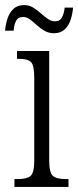

<svg xmlns="http://www.w3.org/2000/svg" viewBox="-38 -737 308 757"><path d="M19 0V-31H32Q68 -31 82.5 -43.5Q97 -56 97 -104V-430Q97 -479 84.5 -492Q72 -505 37 -505H29V-536H156V-106Q156 -57 170 -44Q184 -31 221 -31H232V0ZM175 -606Q154 -606 137.5 -615.5Q121 -625 107 -638Q93 -651 80 -660.5Q67 -670 53 -670Q33 -670 25 -654Q17 -638 16 -616H-18Q-16 -640 -8.5 -663.5Q-1 -687 15 -702Q31 -717 58 -717Q77 -717 93 -707Q109 -697 123 -684.5Q137 -672 150.5 -662.5Q164 -653 179 -653Q199 -653 207 -669.5Q215 -686 217 -707H250Q248 -682 240.5 -659Q233 -636 217 -621Q201 -606 175 -606Z"/></svg>

Font: Noto Serif ExtraCondensed Light
Style: Regular
Weight: 300
Width: 2
Designer: Monotype Design Team
Foundry: Monotype Imaging Inc.
Version: Version 2.014; ttfautohint (v1.8.4.7-5d5b)